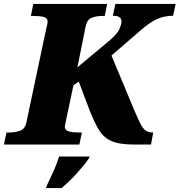

<svg xmlns="http://www.w3.org/2000/svg" viewBox="-45 -734 912 975"><path d="M-25 0 -12 -61H1Q31 -61 56.5 -70Q82 -79 89 -112L189 -585Q194 -604 195.5 -612Q197 -620 197 -623Q197 -643 177 -648Q157 -653 125 -653H112L124 -714H499L487 -653H474Q445 -653 421 -644Q397 -635 390 -600L348 -392L511 -528Q552 -563 562 -587.5Q572 -612 572 -625Q572 -638 562.5 -646Q553 -654 528 -654L541 -714H847L834 -654Q791 -654 753.5 -637.5Q716 -621 668 -579L521 -452L635 -179Q654 -134 666.5 -108.5Q679 -83 693.5 -72Q708 -61 730 -61H733L722 0H642Q588 0 553 -7.5Q518 -15 493.5 -33.5Q469 -52 450.5 -85.5Q432 -119 411 -171L355 -320L328 -301L289 -117Q287 -107 285.5 -100.5Q284 -94 284 -91Q284 -72 305.5 -66.5Q327 -61 358 -61H371L358 0ZM193 208Q210 173 227 135Q244 97 255 61H410L406 71Q385 102 347 144Q309 186 268 221H189Z"/></svg>

Font: Noto Serif Black
Style: Italic
Weight: 900
Italic angle: -12°
Designer: Monotype Design Team
Foundry: Monotype Imaging Inc.
Version: Version 2.013